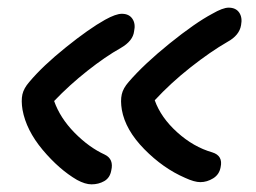

<svg xmlns="http://www.w3.org/2000/svg" viewBox="-20 -502 673 504"><path d="M505.9 -23.9Q490.2 -23.9 465.8 -35.2Q408.2 -60.1 358.6 -110.6Q309.1 -161.1 299.8 -213.9Q295.9 -237.8 299.6 -254.2Q303.2 -270.5 317.9 -287.1Q357.9 -333.5 425 -387.7Q492.2 -441.9 537.1 -465.8Q564.9 -481.9 580.1 -481.9Q599.1 -481.9 607.9 -469Q616.7 -456.1 612.8 -436Q608.4 -409.2 577.1 -392.1Q532.2 -366.2 480.2 -325.2Q428.2 -284.2 386.2 -238.8Q402.3 -193.4 445.1 -154.8Q487.8 -116.2 537.1 -102.1Q565.9 -93.3 559.1 -63Q555.7 -43.9 539.6 -33.9Q523.4 -23.9 505.9 -23.9ZM220.2 -18.1Q203.6 -18.1 182.1 -29.8Q135.3 -57.1 92 -108.6Q48.8 -160.2 39.1 -213.9Q35.2 -237.8 38.8 -254.2Q42.5 -270.5 57.1 -287.1Q92.3 -329.1 153.1 -377.9Q213.9 -426.8 255.9 -450.2Q284.2 -465.8 299.8 -465.8Q318.8 -465.8 327.6 -452.6Q336.4 -439.5 332 -419.9Q329.1 -394.5 296.9 -376Q256.8 -353.5 209.2 -315.9Q161.6 -278.3 122.1 -236.8Q137.7 -192.4 175.5 -153.8Q213.4 -115.2 254.9 -96.2Q279.3 -84.5 272 -54.2Q268.6 -35.2 253.7 -26.6Q238.8 -18.1 220.2 -18.1Z"/></svg>

Font: Shantell Sans Normal
Style: Italic
Weight: 400
Italic angle: -11.31°
Designer: Stephen Nixon, Anya Danilova, Shantell Martin
Foundry: Arrow Type
Version: Version 1.006;[559af2be0]